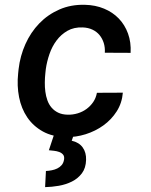

<svg xmlns="http://www.w3.org/2000/svg" viewBox="-20 -558 627 796"><path d="M260.7 -82.5Q281.7 -82 302 -88.1Q322.3 -94.2 338.6 -106.2Q355 -118.2 366.5 -135Q377.9 -151.9 381.8 -173.3L489.3 -173.8Q485.8 -130.9 463.9 -96.4Q441.9 -62 408.7 -38.1Q375.5 -14.2 335 -1.5Q294.4 11.2 254.4 10.3Q197.8 9.3 157.7 -12.9Q117.7 -35.2 93 -71.5Q68.4 -107.9 59.1 -155Q49.8 -202.1 55.2 -253.4L57.1 -271.5Q63.5 -326.2 85.4 -375.2Q107.4 -424.3 142.8 -460.9Q178.2 -497.6 226.1 -518.6Q273.9 -539.6 332 -538.1Q375.5 -537.1 411.4 -522.2Q447.3 -507.3 472.4 -481.2Q497.6 -455.1 510.7 -418.9Q523.9 -382.8 521.5 -338.9L414.6 -339.4Q416 -360.8 410.2 -379.6Q404.3 -398.4 392.6 -412.6Q380.9 -426.8 363.3 -435.1Q345.7 -443.4 323.2 -444.3Q286.6 -445.8 259.8 -430.4Q232.9 -415 214.4 -390.1Q195.8 -365.2 185.1 -334Q174.3 -302.7 169.9 -271.5L168 -253.9Q166 -235.8 165.8 -216.3Q165.5 -196.8 168 -178Q170.4 -159.2 176.5 -142.1Q182.6 -125 193.6 -112.1Q204.6 -99.1 220.9 -91.1Q237.3 -83 260.7 -82.5ZM287.1 -2.4 277.3 25.4Q307.6 32.2 322.8 53.2Q337.9 74.2 336.9 105Q335.9 138.7 319.6 160.4Q303.2 182.1 278.3 194.6Q253.4 207 223.9 212.2Q194.3 217.3 167 217.8L170.4 150.9Q182.1 150.4 194.6 147.9Q207 145.5 217.5 140.4Q228 135.3 235.6 126.5Q243.2 117.7 245.6 103.5Q247.6 90.3 241.5 83Q235.4 75.7 225.3 72Q215.3 68.4 203.6 67.1Q191.9 65.9 182.6 64.9L204.6 -1.5Z"/></svg>

Font: Roboto Mono Medium
Style: Italic
Weight: 500
Designer: Google
Version: Version 2.000985; 2015; ttfautohint (v1.3)